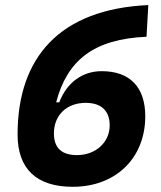

<svg xmlns="http://www.w3.org/2000/svg" viewBox="-20 -716 626 746"><path d="M262.7 9.8C430.2 9.8 544.4 -102.1 544.4 -264.2C544.4 -376.5 485.8 -439.5 375 -439.5C300.8 -439.5 239.3 -395.5 210.4 -318.4H198.2C240.7 -481.4 344.2 -564.5 549.3 -573.2L556.2 -696.3C212.9 -680.7 48.3 -493.7 48.3 -193.4C48.3 -59.6 122.1 9.8 262.7 9.8ZM279.3 -113.3C219.2 -113.3 189.5 -141.6 189.5 -197.8C189.5 -268.6 239.3 -316.4 313 -316.4C374 -316.4 406.2 -285.2 406.2 -228.5C406.2 -163.1 351.6 -113.3 279.3 -113.3Z"/></svg>

Font: Cascadia Mono NF
Style: Bold Italic
Weight: 700
Italic angle: -10°
Monospace: yes
Designer: Aaron Bell
Foundry: Saja Typeworks
Version: Version 2404.023